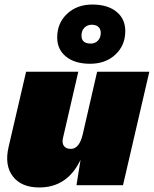

<svg xmlns="http://www.w3.org/2000/svg" viewBox="-20 -816 678 846"><path d="M377 -535Q310 -535 271 -566.5Q232 -598 232 -651Q232 -714 275.5 -755Q319 -796 387 -796Q454 -796 493 -764.5Q532 -733 532 -679Q532 -616 488.5 -575.5Q445 -535 377 -535ZM339 -659Q339 -624 380 -624Q399 -624 411.5 -637Q424 -650 424 -671Q424 -688 413.5 -697.5Q403 -707 384 -707Q365 -707 352 -694Q339 -681 339 -659ZM408 -500H638L522 0H317L335 -112Q277 10 153 10Q74 10 36.5 -39Q-1 -88 18 -169L95 -500H325L258 -210Q252 -186 261.5 -173Q271 -160 292 -160Q330 -160 345 -226Z"/></svg>

Font: Elaine Sans Black
Style: Italic
Weight: 900
Italic angle: -13°
Designer: Wei Huang
Foundry: Wei Huang
Version: Version 2.001;December 24, 2019;FontCreator 12.0.0.2547 64-b